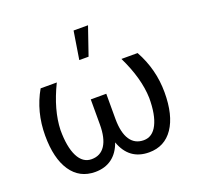

<svg xmlns="http://www.w3.org/2000/svg" viewBox="-133 -910 1091 1062"><g transform="rotate(-20 412.0 -379.0)"><path d="M220.7 -528.3Q153.3 -390.1 149.9 -273.4Q149.9 -174.3 177.7 -118.9Q205.6 -63.5 257.3 -63.5Q310.1 -63.5 337.6 -105.7Q365.2 -147.9 365.2 -229V-376H456.5V-226.6Q457 -146.5 484.6 -105Q512.2 -63.5 564.5 -63.5Q616.2 -63.5 644 -118.7Q671.9 -173.8 671.9 -273.4Q668.5 -390.1 601.1 -528.3H696.3Q762.2 -409.2 762.2 -273.4Q762.2 -139.2 711.7 -64.7Q661.1 9.8 569.3 9.8Q452.1 9.8 410.6 -106.4Q390.6 -49.3 350.6 -19.8Q310.5 9.8 252.4 9.8Q160.6 9.8 110.1 -64.7Q59.6 -139.2 59.6 -273.4Q59.6 -413.6 125.5 -528.3ZM406.2 -766.6H491.2L434.6 -602.1H379.9Z"/></g></svg>

Font: SteelSelectRoboto
Style: Roboto-Regular
Weight: 400
Designer: Google
Version: Version 2.137; 2017